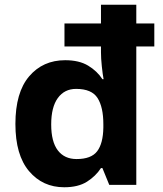

<svg xmlns="http://www.w3.org/2000/svg" viewBox="-20 -780 689 810"><path d="M251 10Q160 10 102.5 -58Q45 -126 45 -257Q45 -390 103 -458Q161 -526 255 -526Q314 -526 352 -503Q390 -480 412 -446H417Q413 -467 409.5 -500.5Q406 -534 406 -559V-584H252V-681H406V-760H555V-681H631V-584H555V0H441L412 -71H406Q384 -37 347 -13.5Q310 10 251 10ZM303 -109Q365 -109 390 -142Q415 -175 416 -242V-256Q416 -328 391.5 -366.5Q367 -405 301 -405Q252 -405 224 -366.5Q196 -328 196 -255Q196 -182 224 -145.5Q252 -109 303 -109Z"/></svg>

Font: Noto Sans Bengali
Style: Bold
Weight: 700
Designer: Jelle Bosma - Monotype Design Team
Foundry: Monotype Imaging Inc.
Version: Version 2.003; ttfautohint (v1.8.4.7-5d5b)